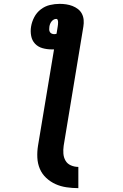

<svg xmlns="http://www.w3.org/2000/svg" viewBox="-20 -755 640 995"><path d="M386 220Q355 220 324.5 215.5Q294 211 267.5 199Q241 187 219.5 167Q198 147 186.5 120Q175 93 173.5 62Q172 31 177 0L260 -499Q257 -499 254 -499Q251 -499 248 -499Q223 -499 200 -505.5Q177 -512 161.5 -528.5Q146 -545 141.5 -569Q137 -593 141 -617Q145 -642 157.5 -666Q170 -690 191.5 -706.5Q213 -723 238.5 -729Q264 -735 289 -735Q306 -735 323 -732.5Q340 -730 355.5 -724Q371 -718 384 -708Q397 -698 404.5 -683.5Q412 -669 413.5 -652Q415 -635 412 -617L310 0Q307 21 308.5 41Q310 61 319.5 77.5Q329 94 347.5 102Q366 110 386 110ZM261 -578Q264 -578 267 -578.5Q270 -579 273 -580L279 -617Q280 -623 280.5 -628.5Q281 -634 281 -640Q281 -646 279 -651.5Q277 -657 271 -657Q264 -657 257.5 -653Q251 -649 246.5 -643Q242 -637 239.5 -630.5Q237 -624 236 -617Q235 -610 235 -603Q235 -596 238 -590Q241 -584 247.5 -581Q254 -578 261 -578Z"/></svg>

Font: Iosevka SS04 XBd Ex
Style: Italic
Weight: 800
Width: 7
Italic angle: -9°
Monospace: yes
Designer: Belleve Invis
Foundry: Belleve Invis
Version: Version 19.0.0; ttfautohint (v1.8.4)